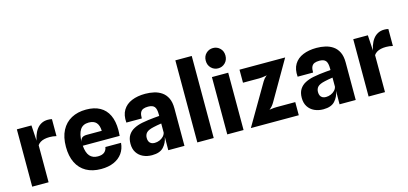

<svg xmlns="http://www.w3.org/2000/svg" viewBox="-68 -1279 3748 1765"><g transform="rotate(-15 1806.5 -397.0)"><path d="M66 0V-545.5H205L218 -332L209 -364.5Q213.5 -407.5 225.5 -442.8Q237.5 -478 256.5 -503.5Q275.5 -529 302.2 -543Q329 -557 363.5 -557Q373.5 -557 383.8 -556Q394 -555 402 -552.5V-391Q385 -395.5 369.2 -397.2Q353.5 -399 338 -399Q310.5 -399 288.2 -394Q266 -389 249.5 -378.8Q233 -368.5 222 -352.5V0Z M722 7.5Q639 7.5 580.5 -25.5Q522 -58.5 491 -121.2Q460 -184 460 -273Q460 -365 493 -428.2Q526 -491.5 586 -524Q646 -556.5 726.5 -556.5Q804.5 -556.5 857.8 -527Q911 -497.5 938.5 -440Q966 -382.5 966 -298.5Q966 -288 965.2 -274.2Q964.5 -260.5 963.5 -243H612.5Q618 -175 645.5 -143.8Q673 -112.5 722.5 -112.5Q763.5 -112.5 784.8 -130.5Q806 -148.5 810 -178H959Q954.5 -121.5 924.8 -79.8Q895 -38 843.5 -15.2Q792 7.5 722 7.5ZM676 -330.5H816.5Q814.5 -383 791.2 -409Q768 -435 720 -435Q663.5 -435 637.5 -394.8Q611.5 -354.5 611 -280.5Q615 -309 630.5 -319.8Q646 -330.5 676 -330.5Z M1206.5 6Q1160 6 1122.2 -11.5Q1084.5 -29 1062.5 -63Q1040.5 -97 1040.5 -146.5Q1040.5 -196 1060.8 -228Q1081 -260 1116 -278.2Q1151 -296.5 1195 -305.5Q1224.5 -311.5 1255.8 -315.5Q1287 -319.5 1314.8 -322Q1342.5 -324.5 1362 -326V-341Q1362 -393 1344.8 -414Q1327.5 -435 1284.5 -435Q1257 -435 1238.2 -427.5Q1219.5 -420 1210.2 -400.5Q1201 -381 1201.5 -345H1054.5Q1048.5 -417 1077 -463.8Q1105.5 -510.5 1160.5 -533.2Q1215.5 -556 1289.5 -556Q1332.5 -556 1373 -546.8Q1413.5 -537.5 1445.5 -515.2Q1477.5 -493 1496.2 -454.5Q1515 -416 1515 -357V0H1361L1362 -127.5Q1353 -72.5 1317.2 -33.2Q1281.5 6 1206.5 6ZM1258 -97Q1282.5 -97 1304.8 -106.2Q1327 -115.5 1342.5 -131.8Q1358 -148 1362 -168V-254Q1342 -251 1321.5 -247.5Q1301 -244 1285.5 -240Q1235.5 -229 1217 -209.8Q1198.5 -190.5 1198.5 -159.5Q1198.5 -140 1205.2 -126Q1212 -112 1225.5 -104.5Q1239 -97 1258 -97Z M1637.5 0V-781H1793.5V0Z M1922.5 0V-545.5H2077.5V0ZM2000.5 -608Q1961.5 -608 1934 -635.2Q1906.5 -662.5 1906.5 -705Q1906.5 -747.5 1934 -774.2Q1961.5 -801 2000.5 -801Q2039 -801 2066.5 -774.2Q2094 -747.5 2094 -705Q2094 -662.5 2066.5 -635.2Q2039 -608 2000.5 -608Z M2147 0 2372 -384.5Q2387.5 -410.5 2406.5 -425.2Q2425.5 -440 2451.5 -448L2466 -439Q2434 -434.5 2399.5 -428Q2365 -421.5 2338 -421.5H2185V-545.5H2619.5L2406 -176.5Q2385 -140 2359 -121Q2333 -102 2301.5 -90L2300.5 -112Q2331.5 -115 2366.8 -120Q2402 -125 2425 -125H2603V0Z M2836.5 6Q2790 6 2752.2 -11.5Q2714.5 -29 2692.5 -63Q2670.5 -97 2670.5 -146.5Q2670.5 -196 2690.8 -228Q2711 -260 2746 -278.2Q2781 -296.5 2825 -305.5Q2854.5 -311.5 2885.8 -315.5Q2917 -319.5 2944.8 -322Q2972.5 -324.5 2992 -326V-341Q2992 -393 2974.8 -414Q2957.5 -435 2914.5 -435Q2887 -435 2868.2 -427.5Q2849.5 -420 2840.2 -400.5Q2831 -381 2831.5 -345H2684.5Q2678.5 -417 2707 -463.8Q2735.5 -510.5 2790.5 -533.2Q2845.5 -556 2919.5 -556Q2962.5 -556 3003 -546.8Q3043.5 -537.5 3075.5 -515.2Q3107.5 -493 3126.2 -454.5Q3145 -416 3145 -357V0H2991L2992 -127.5Q2983 -72.5 2947.2 -33.2Q2911.5 6 2836.5 6ZM2888 -97Q2912.5 -97 2934.8 -106.2Q2957 -115.5 2972.5 -131.8Q2988 -148 2992 -168V-254Q2972 -251 2951.5 -247.5Q2931 -244 2915.5 -240Q2865.5 -229 2847 -209.8Q2828.5 -190.5 2828.5 -159.5Q2828.5 -140 2835.2 -126Q2842 -112 2855.5 -104.5Q2869 -97 2888 -97Z M3267.5 0V-545.5H3406.5L3419.5 -332L3410.5 -364.5Q3415 -407.5 3427 -442.8Q3439 -478 3458 -503.5Q3477 -529 3503.8 -543Q3530.5 -557 3565 -557Q3575 -557 3585.2 -556Q3595.5 -555 3603.5 -552.5V-391Q3586.5 -395.5 3570.8 -397.2Q3555 -399 3539.5 -399Q3512 -399 3489.8 -394Q3467.5 -389 3451 -378.8Q3434.5 -368.5 3423.5 -352.5V0Z"/></g></svg>

Font: Spline Sans
Style: Regular
Weight: 400
Designer: Eben Sorkin, Mirko Velimirovic
Foundry: Sorkin Type
Version: Version 1.001